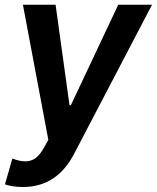

<svg xmlns="http://www.w3.org/2000/svg" viewBox="-26 -565 644 789"><path d="M67.1 203.5C166.2 203.5 233.7 153.8 279.5 65.3L598.7 -545.5H459.9L265.3 -132.8H259.6L202.4 -545.5H68.2L172.6 9.6L156.2 39.1C132.5 82.4 109.4 98 77.8 98C63.6 98 46.9 94.8 24.9 86.6L-5.7 192.5C9.2 198.2 36.6 203.5 67.1 203.5Z"/></svg>

Font: TID UI Semi Bold
Style: Italic
Weight: 600
Italic angle: -9.39999°
Designer: The TID Project Authors
Foundry: Bakken & Bæck
Version: Version 1.001;hotconv 1.0.109;makeotfexe 2.5.65596